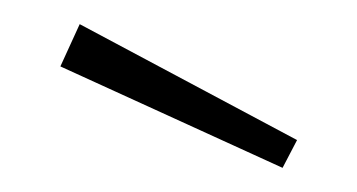

<svg xmlns="http://www.w3.org/2000/svg" viewBox="-20 -789 296 159"><path d="M226 -673 214 -650 30 -734 46 -769Z"/></svg>

Font: FiraSans
Style: Regular
Weight: 200
Designer: Carrois Corporate & Edenspiekermann AG
Foundry: Carrois Corporate GbR & Edenspiekermann AG
Version: Version 3.106;PS 003.106;hotconv 1.0.70;makeotf.lib2.5.58329